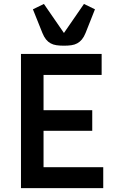

<svg xmlns="http://www.w3.org/2000/svg" viewBox="-20 -977 601 997"><path d="M88.9 -696.8H507.8V-587.9H206.1V-404.8H459V-297.9H206.1V-108.9H516.1V0H88.9ZM312 -739.7Q290.5 -739.7 273.4 -742.2Q256.3 -744.6 242.9 -752Q229.5 -759.3 219 -772.2Q208.5 -785.2 200.2 -805.7L150.9 -928.7L208 -956.5L312 -805.7L416 -956.5L473.1 -928.7L424.3 -805.7Q416 -785.2 405.3 -772.2Q394.5 -759.3 381.1 -752Q367.7 -744.6 350.6 -742.2Q333.5 -739.7 312 -739.7Z"/></svg>

Font: Doppio One
Style: Regular
Weight: 400
Designer: Szymon Celej
Foundry: Szymon Celej
Version: Version 1.002